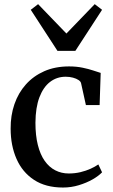

<svg xmlns="http://www.w3.org/2000/svg" viewBox="-20 -870 530 902"><path d="M276 11Q194.5 11 139.8 -25Q85 -61 57.5 -123.8Q30 -186.5 30 -265.5Q29.5 -327.5 47.8 -380.5Q66 -433.5 101.5 -473.2Q137 -513 188 -535.5Q239 -558 304.5 -558Q339 -558 367.8 -552Q396.5 -546 418 -538.8Q439.5 -531.5 453 -527.5L448 -376.5H383.5L361 -478.5Q359.5 -487 349 -494Q338.5 -501 322.8 -505.2Q307 -509.5 288.5 -509.5Q247 -509.5 215.2 -485.2Q183.5 -461 165.2 -413Q147 -365 146.5 -293.5Q146.5 -233.5 157.8 -188.8Q169 -144 190 -114.2Q211 -84.5 239.8 -69.8Q268.5 -55 303 -55Q332 -55 358 -61.2Q384 -67.5 405.5 -77.2Q427 -87 442 -97.5L459.5 -60.5Q443.5 -43.5 415 -27.2Q386.5 -11 350.5 0Q314.5 11 276 11ZM250 -631 124.5 -824 159 -850.5 292 -712.5 425 -850.5 459.5 -824 334 -631Z"/></svg>

Font: Merriweather 48pt Medium
Style: Regular
Weight: 500
Version: Version 2.100